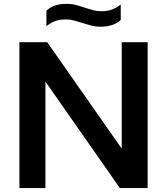

<svg xmlns="http://www.w3.org/2000/svg" viewBox="-20 -954 848 974"><path d="M78.5 0V-740H219.5L597.5 -200V-740H729V0H588L210.5 -540V0ZM490.5 -818.5Q464 -818.5 440.8 -824.8Q417.5 -831 396 -838Q375.5 -844.5 355.8 -850Q336 -855.5 314.5 -855.5Q284 -855.5 261 -847.2Q238 -839 215.5 -821.5V-900Q234.5 -917.5 259 -926Q283.5 -934.5 317.5 -934.5Q344 -934.5 367.2 -928.2Q390.5 -922 412 -914.5Q432.5 -908 452.2 -902.5Q472 -897 493.5 -897Q524 -897 547 -905.2Q570 -913.5 592.5 -931V-852.5Q555 -818.5 490.5 -818.5Z"/></svg>

Font: Encode Sans SemiExpanded SemiExpanded SemiBold
Style: Regular
Weight: 600
Width: 6
Designer: Multiple Designers
Foundry: Impallari Type
Version: Version 3.000; ttfautohint (v1.8.3) -l 8 -r 50 -G 200 -x 14 